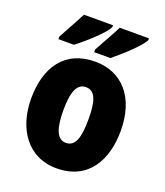

<svg xmlns="http://www.w3.org/2000/svg" viewBox="-142 -863 835 969"><g transform="rotate(20 276.0 -378.0)"><path d="M490 -756V-766H333C319 -735 287 -682 254 -620V-606H341C389 -645 472 -719 490 -756ZM297 -756V-766H141C126 -736 96 -683 62 -620V-606H145C200 -648 278 -718 297 -756ZM516 -278C516 -460 419 -563 277 -563C112 -563 35 -444 35 -278C35 -120 117 10 275 10C446 10 516 -123 516 -278ZM208 -277C208 -378 229 -426 276 -426C326 -426 343 -377 343 -278C343 -178 326 -127 276 -127C228 -127 208 -179 208 -277Z"/></g></svg>

Font: Noto Sans Sinhala UI Condensed Black
Style: Regular
Weight: 900
Width: 3
Designer: Jelle Bosma - Monotype Design Team
Foundry: Monotype Imaging Inc.
Version: Version 2.006